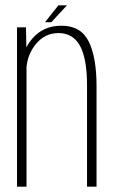

<svg xmlns="http://www.w3.org/2000/svg" viewBox="-20 -697 426 717"><path d="M43.5 0V-595H77L78.5 -520Q88 -538.5 102.5 -555Q143.5 -601 209.5 -601Q282 -601 311.2 -542.2Q340.5 -483.5 340.5 -375.5V0H305V-377Q305 -478 278.8 -525.8Q252.5 -573.5 198.5 -573.5Q146.5 -573.5 112.5 -530.5Q83 -493.5 79 -446V0ZM148 -614 198 -677H230L171.5 -614Z"/></svg>

Font: Anybody ExtraLight
Style: Regular
Weight: 200
Designer: Tyler Finck
Foundry: Etcetera Type Company
Version: Version 1.010; ttfautohint (v1.8.3) -l 8 -r 50 -G 200 -x 14 